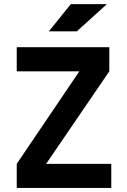

<svg xmlns="http://www.w3.org/2000/svg" viewBox="-20 -926 626 946"><path d="M148.9 -33.2 62.5 -118.7 432.1 -665 518.6 -574.7ZM62.5 0V-118.7H528.3V0ZM62.5 -574.7V-693.4H518.6V-574.7ZM220.7 -771.5 329.1 -905.8H506.8L358.4 -771.5Z"/></svg>

Font: Cascadia Code
Style: Regular
Weight: 400
Monospace: yes
Designer: Aaron Bell
Foundry: Saja Typeworks
Version: Version 2106.017